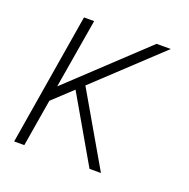

<svg xmlns="http://www.w3.org/2000/svg" viewBox="-99 -615 699 711"><g transform="rotate(20 250.0 -260.0)"><path d="M326 0 177 -258 100 -186 69 0H29L115 -520H155L109 -246L401 -520H457L206 -285L371 0Z"/></g></svg>

Font: Iosevka Term Curly Extralight
Style: Italic
Weight: 200
Italic angle: -9°
Designer: Belleve Invis
Foundry: Belleve Invis
Version: Version 32.3.0